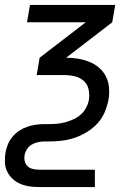

<svg xmlns="http://www.w3.org/2000/svg" viewBox="-27 -540 547 775"><path d="M356 215H132Q112 215 93 212.5Q74 210 56 202.5Q38 195 24.5 182.5Q11 170 2.5 153.5Q-6 137 -7 117Q-8 97 -5 77Q-2 60 4.5 43.5Q11 27 23 12.5Q35 -2 50 -12Q65 -22 82 -28Q99 -34 116.5 -36.5Q134 -39 151 -39H170Q186 -39 203 -40.5Q220 -42 236.5 -46.5Q253 -51 269.5 -58.5Q286 -66 299 -77.5Q312 -89 320.5 -105Q329 -121 332 -138Q335 -159 330.5 -179.5Q326 -200 311 -213.5Q296 -227 275.5 -232Q255 -237 233 -237H121L133 -307L319 -450H82L94 -520H438L426 -450L240 -307Q265 -307 288.5 -303Q312 -299 333.5 -290.5Q355 -282 372.5 -267Q390 -252 400.5 -231.5Q411 -211 413 -186.5Q415 -162 411 -138Q406 -112 395.5 -87Q385 -62 366 -41.5Q347 -21 323 -6.5Q299 8 273.5 16.5Q248 25 222 28Q196 31 170 31H152Q139 31 125.5 34Q112 37 100.5 44Q89 51 81.5 63Q74 75 72 88Q70 101 73.5 113Q77 125 86 132.5Q95 140 107.5 142.5Q120 145 133 145H356Z"/></svg>

Font: Iosevka Term Oblique
Style: Regular
Weight: 400
Italic angle: -9°
Monospace: yes
Designer: Belleve Invis
Foundry: Belleve Invis
Version: Version 31.4.0